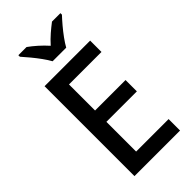

<svg xmlns="http://www.w3.org/2000/svg" viewBox="-287 -1061 1078 1078"><g transform="rotate(-45 252.0 -521.5)"><path d="M449 -51H87V-765H449V-675H191V-468H433V-378H191V-142H449ZM218 -832Q206 -854 186.5 -881Q167 -908 145.5 -934Q124 -960 106 -980V-992H171Q195 -975 221.5 -951.5Q248 -928 272 -901Q297 -929 322.5 -951Q348 -973 373 -992H440V-980Q422 -961 400 -935Q378 -909 358 -881.5Q338 -854 326 -832Z"/></g></svg>

Font: Noto Sans Tamil UI SemiCondensed Medium
Style: Regular
Weight: 500
Width: 4
Designer: Jelle Bosma - Monotype Design Team
Foundry: Monotype Imaging Inc.
Version: Version 2.004; ttfautohint (v1.8.4.7-5d5b)